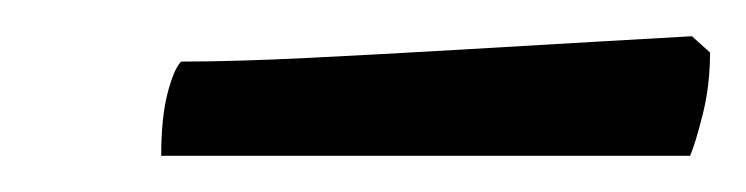

<svg xmlns="http://www.w3.org/2000/svg" viewBox="-20 -674 412 106"><path d="M69 -588Q69 -609 72.5 -622.5Q76 -636 80 -640Q109 -640 149.5 -642Q190 -644 232.5 -646.5Q275 -649 309.5 -651Q344 -653 362 -654L372 -645Q372 -627 368 -611Q364 -595 361 -588Z"/></svg>

Font: Texturina Light
Style: Italic
Weight: 300
Italic angle: -11°
Designer: Guillermo Torres Carreño
Foundry: Omnibus-Type
Version: Version 1.002; ttfautohint (v1.8.3)